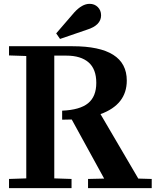

<svg xmlns="http://www.w3.org/2000/svg" viewBox="-20 -981 811 1001"><path d="M27 -48 117 -51V-689L27 -692V-740H358Q641 -740 641 -561Q641 -436 504 -386L701 -50L771 -48V0H439V-48L523 -50L354 -358L304 -357V-404Q397 -408 439.5 -443Q482 -478 482 -549Q482 -621 441.5 -656Q401 -691 326 -691H263V-51L353 -48V0H27ZM293 -778 273 -807 367 -916Q408 -961 447 -961Q473 -961 490 -944Q507 -927 507 -901Q507 -849 433 -826Z"/></svg>

Font: Minipax
Style: Bold
Weight: 600
Designer: Raphaël Ronot, Igor Stepanchenko (Cyrillic)
Foundry: steppetype
Version: Version 1.002